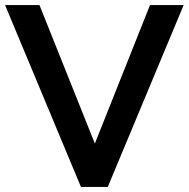

<svg xmlns="http://www.w3.org/2000/svg" viewBox="-29 -739 746 759"><path d="M291 0 -9 -719H127L359 -139H333L564 -719H697L397 0Z"/></svg>

Font: Nunitoga
Style: Bold
Weight: 700
Designer: Vernon Adams
Foundry: Vernon Adams
Version: Version 1.0